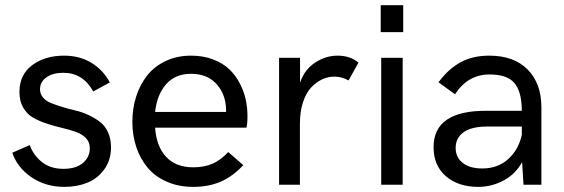

<svg xmlns="http://www.w3.org/2000/svg" viewBox="-20 -710 2169 738"><path d="M227.5 8.3Q155.3 8.3 100.8 -28.8Q46.4 -65.9 27.3 -123L94.2 -152.3Q108.4 -113.3 141.1 -87.2Q173.8 -61 223.6 -61Q272 -61 298.6 -83.5Q325.2 -106 325.2 -140.1Q325.2 -163.6 310.3 -179.2Q295.4 -194.8 271.5 -203.1Q247.6 -211.4 218.8 -218.3Q189.9 -225.1 161.1 -234.4Q132.3 -243.7 108.4 -257.1Q84.5 -270.5 69.6 -295.7Q54.7 -320.8 54.7 -356.4Q54.7 -422.9 103.8 -459.5Q152.8 -496.1 226.6 -496.1Q285.2 -496.1 330.3 -469.2Q375.5 -442.4 402.3 -393.1L338.4 -358.4Q298.8 -430.2 223.6 -430.2Q182.6 -430.2 158.2 -412.6Q133.8 -395 133.8 -367.2Q133.8 -348.6 145.5 -335Q157.2 -321.3 176.5 -313.7Q195.8 -306.2 220.2 -298.6Q244.6 -291 270.3 -285.2Q295.9 -279.3 320.3 -267.8Q344.7 -256.3 364 -241.7Q383.3 -227.1 395 -202.1Q406.7 -177.2 406.7 -144Q406.7 -94.7 381.1 -59.3Q355.5 -23.9 315.9 -7.8Q276.4 8.3 227.5 8.3Z M722.7 8.3Q666.5 8.3 621.3 -11.5Q576.2 -31.2 547.6 -65.4Q519 -99.6 503.9 -144.5Q488.8 -189.5 488.8 -241.7Q488.8 -293 503.2 -338.4Q517.6 -383.8 545.2 -419.2Q572.8 -454.6 616.5 -475.3Q660.2 -496.1 714.4 -496.1Q761.7 -496.1 799.6 -481.4Q837.4 -466.8 861.6 -443.6Q885.7 -420.4 901.9 -389.2Q918 -357.9 924.6 -326.9Q931.2 -295.9 931.2 -264.2Q931.2 -233.9 927.2 -219.2H576.2Q581.1 -147.5 618.4 -107.2Q655.8 -66.9 723.1 -66.9Q764.2 -66.9 795.9 -80.3Q827.6 -93.8 857.4 -125.5L915 -75.2Q874.5 -31.7 828.4 -11.7Q782.2 8.3 722.7 8.3ZM576.2 -279.8H849.1Q849.1 -300.8 847.2 -310.5Q840.3 -359.9 806.2 -393.1Q772 -426.3 713.9 -426.3Q653.8 -426.3 618.7 -386.5Q583.5 -346.7 576.2 -279.8Z M1052.7 0V-487.8H1133.3V-392.1Q1149.9 -441.9 1190.7 -469Q1231.4 -496.1 1277.3 -496.1Q1326.2 -496.1 1357.9 -469.2L1319.8 -400.9Q1293.5 -415.5 1265.1 -415.5Q1241.2 -415.5 1218.5 -405Q1195.8 -394.5 1176.3 -374Q1156.7 -353.5 1144.8 -317.4Q1132.8 -281.2 1132.8 -234.9V0Z M1443.4 -586.4V-689.9H1529.8V-586.4ZM1445.3 0V-487.8H1527.8V0Z M1860.8 -496.1Q1955.6 -496.1 2008.3 -442.6Q2061 -389.2 2061 -297.4V0H1992.2L1986.8 -86.9Q1961.9 -41 1916 -16.4Q1870.1 8.3 1817.9 8.3Q1741.7 8.3 1694.1 -32.5Q1646.5 -73.2 1646.5 -144.5Q1646.5 -284.2 1847.7 -284.2H1985.8Q1985.4 -357.4 1957.5 -390.6Q1929.7 -423.8 1861.8 -423.8Q1778.3 -423.8 1729 -347.7L1665.5 -393.6Q1702.6 -444.3 1749.5 -470.2Q1796.4 -496.1 1860.8 -496.1ZM1834 -62.5Q1893.6 -62.5 1933.3 -98.4Q1973.1 -134.3 1985.8 -191.9V-223.6H1852.5Q1792.5 -223.6 1762 -201.7Q1731.4 -179.7 1731.4 -141.6Q1731.4 -105.5 1758.3 -84Q1785.2 -62.5 1834 -62.5Z"/></svg>

Font: HK Grotesk Medium Legacy
Style: Regular
Weight: 500
Designer: Alfredo Marco Pradil
Foundry: Hanken Design Co.
Version: Version 2.022;PS 002.022;hotconv 1.0.88;makeotf.lib2.5.64775